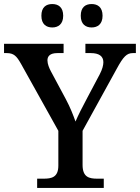

<svg xmlns="http://www.w3.org/2000/svg" viewBox="-23 -931 693 951"><path d="M431 -795C460 -795 485 -811 485 -853C485 -896 460 -911 431 -911C401 -911 377 -896 377 -853C377 -811 401 -795 431 -795ZM236 -795C265 -795 290 -811 290 -853C290 -896 265 -911 236 -911C206 -911 182 -896 182 -853C182 -811 206 -795 236 -795ZM161 0H491V-46H459C419 -46 386 -53 386 -114V-283L555 -590C588 -651 605 -668 635 -668H650V-714H400V-668H427C467 -668 489 -653 489 -623C489 -608 484 -588 471 -563L409 -446C386 -403 364 -360 351 -329C340 -360 325 -399 303 -440L229 -578C221 -593 212 -614 212 -632C212 -652 224 -668 261 -668H292V-714H-3V-668H10C45 -668 59 -654 81 -615L266 -283V-111C266 -52 232 -46 192 -46H161Z"/></svg>

Font: Noto Serif Oriya Medium
Style: Regular
Weight: 500
Designer: David Williams
Foundry: Google LLC, David Williams
Version: Version 1.051